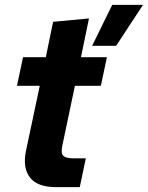

<svg xmlns="http://www.w3.org/2000/svg" viewBox="-20 -772 610 792"><path d="M360 -583 443 -752H570L459 -583ZM212 0Q134 0 103.5 -40Q73 -80 87 -149L144 -418H50L75 -536H169L199 -682L347 -696L314 -536H421L396 -418H289L236 -166Q231 -137 242.5 -128Q254 -119 281 -119H334L309 0Z"/></svg>

Font: Mona Sans ExtraLight
Style: Bold Italic
Weight: 700
Italic angle: -11.6951°
Version: Version 2.000